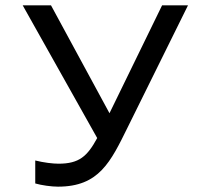

<svg xmlns="http://www.w3.org/2000/svg" viewBox="-20 -690 764 719"><path d="M199 -77C178 -77 144 -81 112 -89V-3C136 4 173 9 197 9C351 9 394 -83 459 -215L684 -670H587L390 -266L171 -670H65L344 -173C307 -105 277 -77 199 -77Z"/></svg>

Font: LT Wave Alt
Style: Regular
Weight: 400
Designer: Daniel Lyons
Version: Version 2.5 (Glyphs App)